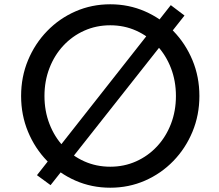

<svg xmlns="http://www.w3.org/2000/svg" viewBox="-20 -860 1021 896"><path d="M494.5 16Q408 16 332.5 -17Q257 -50 200 -108.8Q143 -167.5 110.8 -245.2Q78.5 -323 78.5 -412Q78.5 -501.5 110.8 -579Q143 -656.5 200 -715.2Q257 -774 332.5 -807Q408 -840 494.5 -840Q581 -840 656.5 -807Q732 -774 789 -715.2Q846 -656.5 878.2 -579Q910.5 -501.5 910.5 -412Q910.5 -323 878.2 -245.2Q846 -167.5 789 -108.8Q732 -50 656.5 -17Q581 16 494.5 16ZM494.5 -82Q559.5 -82 615.2 -107Q671 -132 712.8 -176.8Q754.5 -221.5 777.8 -281.8Q801 -342 801 -412Q801 -482 777.8 -542.2Q754.5 -602.5 712.8 -647.2Q671 -692 615.2 -717Q559.5 -742 494.5 -742Q429.5 -742 373.5 -717Q317.5 -692 275.8 -647.2Q234 -602.5 210.8 -542.2Q187.5 -482 187.5 -412Q187.5 -342 210.8 -281.8Q234 -221.5 275.8 -176.8Q317.5 -132 373.5 -107Q429.5 -82 494.5 -82ZM216 4 152.5 -42.5 777 -836 841 -787.5Z"/></svg>

Font: Spartan Thin Medium
Style: Regular
Weight: 500
Version: Version 1.004